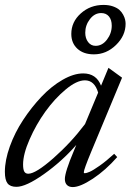

<svg xmlns="http://www.w3.org/2000/svg" viewBox="-24 -740 525 772"><path d="M353.5 -521.5Q312 -521.5 287.4 -543.9Q262.7 -566.4 262.7 -603.5Q262.7 -651.9 300.8 -686Q338.9 -720.2 392.1 -720.2Q413.6 -720.2 430.2 -714.4Q446.8 -708.5 456.1 -700.2Q465.3 -691.9 471.2 -680.9Q477.1 -669.9 479 -661.1Q481 -652.3 481 -644.5Q481 -596.7 442.4 -559.1Q403.8 -521.5 353.5 -521.5ZM360.4 -555.7Q387.2 -555.7 406.2 -580.8Q425.3 -606 425.3 -636.7Q425.3 -660.2 414.1 -673.8Q402.8 -687.5 382.8 -687.5Q356.4 -687.5 337.6 -663.1Q318.8 -638.7 318.8 -608.4Q318.8 -585.9 330.3 -570.8Q341.8 -555.7 360.4 -555.7ZM42 11.2Q17.1 11.2 6.3 -2.7Q-4.4 -16.6 -4.4 -49.3Q-4.4 -95.7 15.6 -151.4Q35.6 -207 69.1 -257.8Q102.5 -308.6 142.8 -351.1Q183.1 -393.6 227.8 -419.2Q272.5 -444.8 310.5 -444.8Q363.3 -444.8 382.3 -395.5L412.1 -467.3L466.8 -427.7L342.3 -128.9Q313 -58.1 313 -47.4Q313 -43.5 316.9 -43.5Q323.2 -43.5 336.4 -49.1Q349.6 -54.7 376.7 -73.7Q403.8 -92.8 435.1 -121.6L447.3 -108.4Q400.4 -55.2 349.4 -21.5Q298.3 12.2 268.6 12.2Q253.4 12.2 245.1 3.7Q236.8 -4.9 236.8 -20Q236.8 -47.9 272.5 -132.3L282.7 -157.2Q225.1 -91.3 152.8 -40Q80.6 11.2 42 11.2ZM68.8 -78.6Q68.8 -58.6 73.7 -50Q78.6 -41.5 89.8 -41.5Q119.6 -41.5 190.7 -104Q261.7 -166.5 317.9 -241.2L370.6 -367.7Q356 -417 317.4 -417Q284.2 -417 240 -380.1Q195.8 -343.3 158.4 -291.3Q121.1 -239.3 95 -179.7Q68.8 -120.1 68.8 -78.6Z"/></svg>

Font: Elstob
Style: Italic
Weight: 400
Italic angle: -20°
Designer: Peter S. Baker
Version: Version 1.015